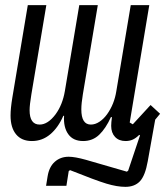

<svg xmlns="http://www.w3.org/2000/svg" viewBox="-20 -536 642 746"><path d="M252 125 247 129 238 186H159L165 149Q171 112 193 92.5Q215 73 247 73Q271 73 314 85L473 131L478 127L524 -10L521 -12Q508 1 495.5 6.5Q483 12 468 12Q442 12 427 -4Q412 -20 412 -47Q412 -60 415 -81H411Q391 -37 365.5 -12.5Q340 12 303 12Q264 12 245 -15Q226 -42 229 -86H226Q206 -40 175 -14Q144 12 104 12Q64 12 42.5 -14Q21 -40 21 -87Q21 -115 28 -157L88 -516H160L102 -170Q95 -128 95 -108Q95 -52 134 -52Q166 -52 196 -92Q223 -129 232 -182L288 -516H360L302 -170Q296 -134 296 -111Q296 -52 333 -52Q350 -52 366.5 -63Q383 -74 396 -92Q424 -131 432 -182L488 -516H560L484 -60L496 -53L565 -128L602 -94L583 -71L554 91Q544 147 523.5 168.5Q503 190 467 190Q435 190 393.5 177.5Q352 165 252 125Z"/></svg>

Font: iA Writer Mono V
Style: Regular
Weight: 400
Italic angle: -9.5°
Designer: Mike Abbink, Paul van der Laan, Pieter van Rosmalen
Foundry: Bold Monday
Version: Version 2.000